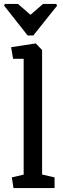

<svg xmlns="http://www.w3.org/2000/svg" viewBox="-36 -952 319 972"><path d="M-11.1 -932H55L118.3 -877.1L181.6 -932H248.7L253.2 -923.3L132.6 -772.4H104L-15.6 -923.8ZM32.1 0 24 -54 83.8 -68V-654.2H30.3L20.3 -713.1L145 -732.2L177.1 -698.6V-68.5L240.2 -54V0Z"/></svg>

Font: Kreon Light
Style: Regular
Weight: 300
Designer: Julia Petretta
Foundry: Julia Petretta and Eli Heuer
Version: Version 2.002